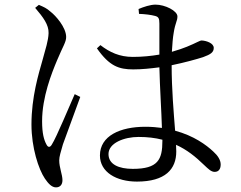

<svg xmlns="http://www.w3.org/2000/svg" viewBox="-20 -773 1040 830"><path d="M132 -739C167 -698 191 -666 190 -630C189 -597 177 -562 164 -514C147 -454 116 -354 116 -235C116 -134 147 -41 174 -1C189 21 204 37 222 37C240 37 250 25 250 6C250 -18 236 -49 236 -80C236 -96 243 -117 252 -149C265 -185 308 -302 327 -354L303 -366C280 -315 225 -181 204 -148C196 -134 187 -136 181 -148C170 -168 162 -196 162 -249C162 -353 203 -456 227 -513C252 -573 266 -591 266 -613C266 -655 220 -706 199 -722C181 -738 171 -742 148 -752ZM682 -169V-164C682 -83 663 -43 554 -43C494 -43 449 -62 449 -107C449 -155 517 -181 579 -181C617 -181 651 -177 682 -169ZM581 -713C608 -712 632 -709 651 -704C665 -700 669 -694 669 -671V-537C634 -531 595 -527 554 -527C497 -527 454 -547 414 -578L399 -564C453 -487 494 -473 556 -473C593 -473 631 -477 669 -482C671 -395 678 -291 680 -220C658 -223 634 -225 608 -225C500 -225 412 -186 412 -101C412 -29 483 12 572 12C695 12 742 -42 742 -118L741 -147C788 -126 826 -95 862 -60C881 -42 893 -30 908 -30C925 -30 934 -42 934 -62C934 -81 922 -100 902 -118C871 -147 818 -186 737 -208C731 -285 722 -388 722 -491C780 -503 830 -517 858 -526C891 -538 904 -547 904 -566C904 -586 873 -597 852 -598C843 -598 830 -588 788 -571C773 -565 751 -557 723 -549C725 -582 727 -610 731 -632C738 -676 747 -682 747 -702C747 -726 694 -753 652 -753C630 -753 600 -743 579 -734Z"/></svg>

Font: Noto Serif CJK KR
Style: Regular
Weight: 400
Designer: Ryoko NISHIZUKA 西塚涼子 (kana & ideographs); Frank Grießhammer (Latin, Greek & Cyrillic); Wenlong ZHANG 张文龙 (bopomofo); San
Foundry: Adobe
Version: Version 2.001;hotconv 1.1.0;makeotfexe 2.6.0